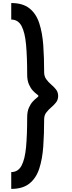

<svg xmlns="http://www.w3.org/2000/svg" viewBox="-20 -850 471 1259"><path d="M53.7 388.7V278.3Q98.6 278.3 121.1 236.3Q143.6 194.3 150.9 114.3Q158.2 34.2 158.2 -80.1Q158.2 -118.2 169.4 -143.6Q180.7 -168.9 195.3 -184.6Q210 -200.2 221.2 -208.5Q232.4 -216.8 232.4 -220.7Q232.4 -224.6 221.2 -232.4Q210 -240.2 195.3 -255.9Q180.7 -271.5 169.4 -297.4Q158.2 -323.2 158.2 -361.3Q158.2 -476.6 150.9 -557.1Q143.6 -637.7 121.1 -679.7Q98.6 -721.7 53.7 -721.7V-830.1Q128.9 -830.1 172.9 -795.4Q216.8 -760.7 237.3 -698.2Q257.8 -635.7 263.7 -553.7Q269.5 -471.7 269.5 -376Q269.5 -349.6 283.2 -330.6Q296.9 -311.5 315.4 -295.9Q334 -280.3 347.7 -262.7Q361.3 -245.1 361.3 -220.7Q361.3 -196.3 347.7 -178.7Q334 -161.1 315.4 -145.5Q296.9 -129.9 283.2 -111.8Q269.5 -93.8 269.5 -67.4Q269.5 27.3 263.7 110.4Q257.8 193.4 237.3 255.9Q216.8 318.4 172.9 353.5Q128.9 388.7 53.7 388.7Z"/></svg>

Font: Padauk Book
Style: Bold
Weight: 700
Designer: Debbi Hosken, Becca Hirsbrunner Spalinger
Foundry: SIL International
Version: Version 5.000